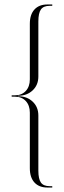

<svg xmlns="http://www.w3.org/2000/svg" viewBox="-20 -785 285 856"><path d="M32 -360H46Q77 -360 95 -379.5Q113 -399 113 -431V-679Q113 -720 133.5 -742.5Q154 -765 191 -765H213V-759H201Q174 -759 162.5 -743Q151 -727 151 -689V-444Q151 -406 125.5 -382Q100 -358 60 -358V-356Q100 -356 125.5 -332Q151 -308 151 -270V-24Q151 13 162.5 29Q174 45 201 45H213V51H191Q154 51 133.5 28.5Q113 6 113 -35V-283Q113 -315 95 -334.5Q77 -354 46 -354H32Z"/></svg>

Font: Moniqa ExtLt Narrow Display
Style: Regular
Weight: 200
Width: 4
Designer: Rajesh Rajput
Foundry: Rajesh Rajput
Version: Version 1.000